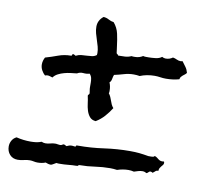

<svg xmlns="http://www.w3.org/2000/svg" viewBox="-90 -843 1151 1062"><g transform="rotate(10 485.0 -312.0)"><path d="M915 -517.6Q911.1 -511.7 905.3 -507.3Q899.4 -502.9 894.5 -499Q889.6 -495.1 885.3 -489.7Q880.9 -484.4 879.9 -475.6Q862.3 -470.7 843.8 -468.3Q825.2 -465.8 805.7 -465.8Q789.1 -465.8 773.4 -468.3Q757.8 -470.7 742.2 -470.7Q720.7 -470.7 699.7 -466.8Q678.7 -462.9 660.2 -455.1Q643.6 -458 627 -458Q598.6 -458 572.8 -450.2Q546.9 -442.4 519.5 -436.5Q515.6 -426.8 513.2 -412.6Q510.7 -398.4 502 -391.6Q510.7 -371.1 510.7 -347.7V-339.8Q510.7 -335.9 508.8 -332Q515.6 -323.2 520 -313.5Q524.4 -303.7 527.8 -293.5Q531.2 -283.2 535.6 -273.4Q540 -263.7 547.9 -254.9Q531.2 -228.5 511.2 -206.1Q491.2 -183.6 463.9 -167Q441.4 -168.9 429.7 -183.1Q418 -197.3 412.1 -216.3Q406.2 -235.4 403.8 -255.9Q401.4 -276.4 397.5 -293Q397.5 -294.9 397 -295.4Q396.5 -295.9 396.5 -297.9Q396.5 -302.7 400.4 -305.2Q404.3 -307.6 404.3 -313.5Q404.3 -318.4 402.3 -327.6Q400.4 -336.9 400.4 -346.7V-372.1Q400.4 -384.8 397.9 -397Q395.5 -409.2 385.7 -419.9Q369.1 -415 350.6 -417Q332 -418.9 316.4 -409.2Q300.8 -407.2 282.7 -405.3Q264.6 -403.3 246.6 -398.4Q228.5 -393.6 212.4 -385.3Q196.3 -377 186.5 -363.3Q178.7 -365.2 172.4 -367.7Q166 -370.1 158.2 -370.1Q151.4 -370.1 144.5 -367.2Q131.8 -377.9 124 -393.1Q116.2 -408.2 116.2 -424.8Q116.2 -435.5 119.1 -445.8Q122.1 -456.1 127 -464.8Q161.1 -474.6 195.3 -487.3Q229.5 -500 266.6 -500Q271.5 -500 272 -503.9Q272.5 -507.8 274.4 -510.7Q281.2 -510.7 284.2 -508.3Q287.1 -505.9 292 -503.9Q306.6 -511.7 321.8 -513.2Q336.9 -514.6 352.1 -515.1Q367.2 -515.6 381.3 -517.6Q395.5 -519.5 407.2 -528.3Q408.2 -532.2 408.2 -539.1Q408.2 -557.6 403.3 -575.2Q398.4 -592.8 392.6 -610.4Q386.7 -627.9 381.8 -646Q377 -664.1 377 -682.6Q377 -718.8 407.2 -742.2Q423.8 -741.2 437.5 -733.4Q451.2 -725.6 466.8 -723.6Q489.3 -697.3 496.6 -664.1Q503.9 -630.9 507.8 -596.7Q509.8 -587.9 510.3 -578.6Q510.7 -569.3 512.7 -559.6Q513.7 -553.7 518.1 -552.2Q522.5 -550.8 523.4 -545.9Q542 -545.9 561 -546.9Q580.1 -547.9 596.7 -555.7Q601.6 -554.7 606.4 -554.7H616.2Q640.6 -554.7 660.2 -567.4Q668 -565.4 675.8 -565.4H691.4Q708 -565.4 729.5 -567.9Q751 -570.3 764.6 -581.1Q774.4 -575.2 785.2 -575.2Q806.6 -575.2 824.2 -587.9Q835.9 -585.9 846.7 -580.6Q857.4 -575.2 870.1 -575.2Q874 -575.2 879.9 -577.1Q890.6 -562.5 900.4 -549.3Q910.2 -536.1 915 -517.6ZM877 -4.9Q877 2 873 6.8Q869.1 11.7 864.7 16.6Q860.4 21.5 856.9 27.8Q853.5 34.2 853.5 43Q842.8 43 836.9 48.8Q831.1 54.7 823.2 59.6Q821.3 57.6 817.9 56.2Q814.5 54.7 810.5 54.7Q805.7 54.7 800.8 60.1Q795.9 65.4 791 67.4Q779.3 60.5 767.6 60.5Q755.9 60.5 744.1 64Q732.4 67.4 720.7 71.3Q712.9 69.3 705.6 68.4Q698.2 67.4 690.4 67.4Q659.2 67.4 627 78.1Q607.4 75.2 588.9 75.2Q545.9 75.2 503.9 81.5Q461.9 87.9 418.9 87.9Q413.1 87.9 411.6 91.3Q410.2 94.7 402.3 94.7Q379.9 94.7 356.9 97.2Q334 99.6 311.5 99.6H300.8Q295.9 99.6 290 98.6Q286.1 100.6 275.9 106.9Q265.6 113.3 261.7 113.3Q252.9 113.3 246.1 111.3Q239.3 109.4 231.4 106.4Q211.9 114.3 186.5 114.3Q175.8 114.3 165 111.8Q154.3 109.4 143.6 109.4Q127 109.4 109.9 113.8Q92.8 118.2 76.2 118.2Q47.9 118.2 31.2 99.6Q14.6 81.1 14.6 53.7Q14.6 36.1 23.4 20.5Q32.2 4.9 48.8 -2.9Q68.4 2 88.4 4.4Q108.4 6.8 128.9 6.8Q144.5 6.8 159.7 4.9Q174.8 2.9 189.5 -2.9Q201.2 2 210.9 2Q225.6 2 238.8 -2Q252 -5.9 265.6 -5.9Q273.4 -5.9 279.8 -4.4Q286.1 -2.9 293 -2.9Q299.8 -2.9 304.2 -6.3Q308.6 -9.8 313.5 -9.8Q316.4 -9.8 321.3 -6.8Q326.2 -3.9 329.1 -2.9Q336.9 -6.8 343.3 -8.8Q349.6 -10.7 358.4 -10.7Q363.3 -10.7 367.2 -9.8Q371.1 -8.8 376 -8.8Q380.9 -8.8 380.4 -12.2Q379.9 -15.6 384.8 -16.6H391.6Q464.8 -16.6 536.6 -26.9Q608.4 -37.1 680.7 -37.1Q709 -37.1 732.9 -34.7Q756.8 -32.2 784.2 -27.3H799.8Q804.7 -27.3 811 -28.3Q817.4 -29.3 819.3 -34.2Q828.1 -31.2 833.5 -26.9Q838.9 -22.5 844.2 -18.6Q849.6 -14.6 856.4 -12.7Q863.3 -10.7 875 -12.7Q877 -8.8 877 -4.9Z"/></g></svg>

Font: RockSalt
Style: Regular
Weight: 400
Designer: Squid
Foundry: Font Diner, Inc DBA Sideshow
Version: Version 1.000